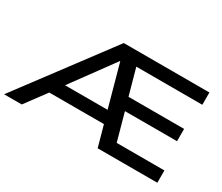

<svg xmlns="http://www.w3.org/2000/svg" viewBox="-142 -1002 1505 1299"><g transform="rotate(30 611.0 -352.5)"><path d="M-23 0 505 -705H1174V-609H616L648 -646L724 -372L676 -406H1149V-310H696L733 -343L812 -57L761 -96H1174V0H708L652 -202L695 -163H208L262 -198L115 0ZM543 -586 284 -232 261 -259H668L644 -230L546 -586Z"/></g></svg>

Font: Nunito Sans 10pt Expanded SemiBold
Style: Regular
Weight: 600
Width: 7
Designer: Vernon Adams
Foundry: Vernon Adams
Version: Version 3.101;gftools[0.9.27]